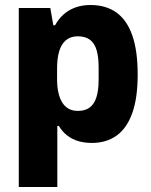

<svg xmlns="http://www.w3.org/2000/svg" viewBox="-20 -559 604 767"><path d="M55 188V-527H181L193 -458H200Q222 -498 258 -518.5Q294 -539 342 -539Q403 -539 445 -509Q487 -479 508.5 -417.5Q530 -356 530 -261Q530 -168 508.5 -107.5Q487 -47 446 -17.5Q405 12 347 12Q317 12 292 4.5Q267 -3 247.5 -18.5Q228 -34 215 -56H209V188ZM291 -116Q321 -116 339 -130Q357 -144 365.5 -171.5Q374 -199 374 -240V-290Q374 -331 366 -358.5Q358 -386 339.5 -400Q321 -414 291 -414Q262 -414 243.5 -398.5Q225 -383 216.5 -354.5Q208 -326 208 -286V-244Q208 -214 213 -190.5Q218 -167 228 -150.5Q238 -134 253.5 -125Q269 -116 291 -116Z"/></svg>

Font: Archivo SemiCondensed ExtraBold
Style: Regular
Weight: 800
Width: 4
Designer: Hector Gatti
Foundry: Omnibus-Type
Version: Version 2.001